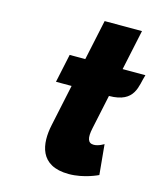

<svg xmlns="http://www.w3.org/2000/svg" viewBox="-109 -784 739 879"><g transform="rotate(15 261.0 -344.5)"><path d="M237 -513H163L134.3 -378H208.3L166.5 -181C147.1 -90 158.8 15 299.8 15C372.8 15 436.6 -17 436.6 -17L423 -160C423 -160 398.6 -144 375.6 -144C347.6 -144 340.5 -167 350.7 -215L385.3 -378C510.4 -378.6 504.4 -459.3 522 -513H414L454.6 -704H277.6Z"/></g></svg>

Font: Hussar Nova
Style: 76
Weight: 700
Foundry: Cannot Into Space Fonts
Version: Version 0.99